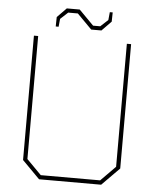

<svg xmlns="http://www.w3.org/2000/svg" viewBox="-59 -942 802 992"><g transform="rotate(5 342.0 -446.0)"><path d="M198 -794 199 -843 247 -892H314L390 -815H427L466 -851L470 -892H485L484 -844L435 -794H382L306 -871H256L217 -835L213 -794ZM181 0 90 -92V-737H112V-99L188 -22H496L572 -99V-737H594V-92L503 0Z"/></g></svg>

Font: Tomorrow Thin
Style: Regular
Weight: 250
Designer: Tony de Marco, Monica Rizzolli
Foundry: Just in Type
Version: Version 2.002